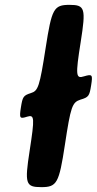

<svg xmlns="http://www.w3.org/2000/svg" viewBox="-20 -770 398 790"><path d="M312 -597C334 -736 330 -750 266 -750C201 -750 193 -734 168 -574C143 -413 137 -396 107 -387C76 -377 73 -372 66 -328C59 -283 61 -280 92 -290C122 -299 123 -286 102 -150C81 -14 85 0 150 0C214 0 223 -16 247 -174C271 -332 277 -349 311 -360C345 -370 348 -375 355 -419C362 -463 360 -466 326 -456C292 -445 290 -458 312 -597Z"/></svg>

Font: Asimov Print
Style: AIt
Weight: 500
Designer: Google
Version: Version 2.000980: 2014